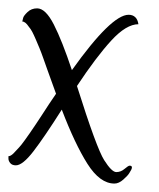

<svg xmlns="http://www.w3.org/2000/svg" viewBox="-36 -407 377 455"><path d="M235.2 28Q200.8 28 171.2 -18.8Q141.6 -65.6 110.4 -147.2Q68.8 -81.6 43.2 -48.4Q17.6 -15.2 1.6 -15.2Q-7.2 -15.2 -11.6 -20.4Q-16 -25.6 -16 -31.2V-36.8Q-10.4 -36.8 -3.2 -44.4Q4 -52 9.2 -57.6Q14.4 -63.2 21.6 -73.2Q28.8 -83.2 34.4 -91.2Q40 -99.2 48.8 -112.4Q57.6 -125.6 63.6 -134.8Q69.6 -144 80 -160Q80 -160 96.8 -184.8Q92.8 -196 86.4 -213.6Q80 -231.2 76 -242.4Q72 -253.6 66.8 -268.4Q61.6 -283.2 57.6 -292.8Q53.6 -302.4 48.8 -313.6Q44 -324.8 40.4 -331.6Q36.8 -338.4 32 -344Q24 -356 16.8 -356Q17.6 -359.2 18.8 -364.4Q20 -369.6 29.2 -378.4Q38.4 -387.2 52 -387.2Q72 -387.2 91.6 -348.8Q111.2 -310.4 134.4 -240.8Q228 -372 268.8 -372Q278.4 -372 284.4 -366.4Q290.4 -360.8 292 -349.6Q263.2 -349.6 227.6 -310.8Q192 -272 146.4 -203.2Q192.8 -56 210.8 -27.6Q228.8 0.8 239.6 0.8Q250.4 0.8 259.2 -6.8Q268 -14.4 271.2 -14.4Q282.4 -14.4 270.4 3.2Q267.2 8.8 256.4 18.4Q245.6 28 235.2 28Z"/></svg>

Font: Euphoria Script
Style: Regular
Weight: 400
Designer: Sabrina Mariela Lopez
Foundry: Sabrina Mariela Lopez
Version: Version 1.002